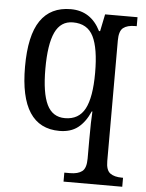

<svg xmlns="http://www.w3.org/2000/svg" viewBox="-55 -590 663 873"><g transform="rotate(5 276.5 -154.0)"><path d="M268 197H294Q330 197 349 182.5Q368 168 368 124V39Q368 -49 371 -91H368Q346 -41 313 -15.5Q280 10 229 10Q48 10 48 -267Q48 -410 94.5 -478Q141 -546 233 -546Q325 -546 369 -458H374L390 -536H538V-495H530Q495 -495 476.5 -480.5Q458 -466 458 -423V128Q458 169 477 183Q496 197 531 197H536V238H268ZM368 -267Q368 -379 341 -433Q314 -487 248 -487Q192 -487 166.5 -432.5Q141 -378 141 -266Q141 -156 166.5 -103Q192 -50 249 -50Q312 -50 340 -102.5Q368 -155 368 -267Z"/></g></svg>

Font: Noto Serif Narrow
Style: Regular
Weight: 400
Width: 4
Designer: Monotype Design Team
Foundry: Monotype Imaging Inc.
Version: Version 1.001